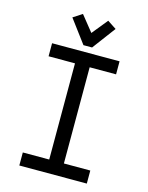

<svg xmlns="http://www.w3.org/2000/svg" viewBox="-136 -1026 859 1111"><g transform="rotate(15 293.0 -471.0)"><path d="M424.3 -907.2 320.8 -768.6H269L165.5 -907.2L219.7 -942.4L294.9 -848.6L371.1 -942.4ZM90.8 0V-78.1H249V-654.3H90.8V-732.4H495.1V-654.3H336.9V-78.1H495.1V0Z"/></g></svg>

Font: Consola Mono
Style: Book
Weight: 400
Monospace: yes
Version: Version 2.001